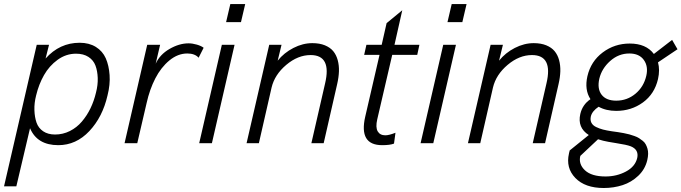

<svg xmlns="http://www.w3.org/2000/svg" viewBox="-39 -710 3379 952"><path d="M-19 213.9 143.1 -487.8H204.1L187 -419.9Q256.8 -498 356 -498Q402.8 -498 436.3 -477.3Q469.7 -456.5 485.4 -421.1Q501 -385.7 504.4 -338.1Q507.8 -290.5 494.1 -236.8Q469.7 -129.9 404.1 -60.1Q338.4 9.8 250 9.8Q145.5 9.8 109.9 -74.2L42 213.9ZM233.9 -43Q272.9 -43 307.4 -60.3Q341.8 -77.6 366.9 -107.2Q392.1 -136.7 409.7 -173.1Q427.2 -209.5 437 -251Q446.8 -288.6 445.6 -323.5Q444.3 -358.4 434.3 -385Q424.3 -411.6 399.7 -427.7Q375 -443.8 337.9 -443.8Q288.6 -443.8 246.8 -413.6Q205.1 -383.3 179.2 -337.6Q153.3 -292 140.1 -236.8Q130.4 -199.2 131.6 -164.1Q132.8 -128.9 142.1 -102.1Q151.4 -75.2 175 -59.1Q198.7 -43 233.9 -43Z M578.6 0 690.9 -487.8H754.9L732.9 -394Q753.4 -439.5 801.5 -467.3Q849.6 -495.1 896 -495.1Q915 -495.1 937 -488.8Q959 -482.4 970.7 -473.1L945.8 -423.8Q927.2 -444.8 889.6 -444.8Q842.8 -444.8 801 -410.4Q759.3 -376 731.2 -321.5Q703.1 -267.1 688 -199.2L641.6 0Z M1082 -600.1 1103 -689.9H1176.8L1155.8 -600.1ZM948.7 0 1061 -487.8H1124L1011.7 0Z M1183.6 0 1295.9 -487.8H1356.9L1337.9 -409.2Q1369.1 -448.2 1415.8 -472.2Q1462.4 -496.1 1509.8 -496.1Q1545.4 -496.1 1571.8 -485.4Q1598.1 -474.6 1613.3 -456.3Q1628.4 -438 1635.5 -411.9Q1642.6 -385.7 1641.6 -356.2Q1640.6 -326.7 1632.8 -293L1565.9 0H1504.9L1572.8 -295.9Q1606.4 -437 1501 -437Q1438 -437 1380.4 -388.4Q1322.8 -339.8 1307.6 -275.9L1244.6 0Z M1856 9.8Q1739.3 9.8 1772 -131.8L1842.8 -438H1766.6L1777.8 -487.8H1853.5L1877.9 -595.2L1955.6 -659.2L1917 -487.8H2040.5L2029.8 -438H1905.8L1831.5 -118.2Q1822.3 -78.6 1833.7 -58.8Q1845.2 -39.1 1871.6 -39.1Q1890.1 -39.1 1921.9 -51.8L1914.6 2Q1895 9.8 1856 9.8Z M2179.7 -600.1 2200.7 -689.9H2274.4L2253.4 -600.1ZM2046.4 0 2158.7 -487.8H2221.7L2109.4 0Z M2281.2 0 2393.6 -487.8H2454.6L2435.5 -409.2Q2466.8 -448.2 2513.4 -472.2Q2560.1 -496.1 2607.4 -496.1Q2643.1 -496.1 2669.4 -485.4Q2695.8 -474.6 2710.9 -456.3Q2726.1 -438 2733.2 -411.9Q2740.2 -385.7 2739.3 -356.2Q2738.3 -326.7 2730.5 -293L2663.6 0H2602.5L2670.4 -295.9Q2704.1 -437 2598.6 -437Q2535.6 -437 2478 -388.4Q2420.4 -339.8 2405.3 -275.9L2342.3 0Z M3320.3 -465.8 3223.6 -400.9Q3233.9 -363.3 3223.6 -317.9Q3206.5 -244.1 3148.9 -202.1Q3091.3 -160.2 3016.6 -160.2Q2966.3 -160.2 2929.2 -180.7Q2897 -159.2 2890.6 -132.8Q2886.7 -114.7 2893.3 -101.6Q2899.9 -88.4 2916.5 -80.3Q2933.1 -72.3 2950.9 -67.6Q2968.8 -63 2994.6 -59.1Q3012.7 -56.6 3024.7 -54.9Q3036.6 -53.2 3053.5 -50Q3070.3 -46.9 3081.5 -43.7Q3092.8 -40.5 3106.7 -35.6Q3120.6 -30.8 3129.6 -24.9Q3138.7 -19 3148.2 -11.5Q3157.7 -3.9 3162.8 5.9Q3168 15.6 3171.4 27.1Q3174.8 38.6 3174.6 53Q3174.3 67.4 3170.4 84Q3159.7 129.4 3125.7 161.6Q3091.8 193.8 3047.9 208Q3003.9 222.2 2954.6 222.2Q2861.8 222.2 2813.7 172.4Q2765.6 122.6 2782.2 50.8Q2782.2 49.8 2782.7 47.9Q2783.2 45.9 2784.2 42.5Q2785.2 39.1 2785.6 36.1L2880.4 -40.5Q2822.8 -77.1 2838.4 -145Q2849.1 -191.4 2888.7 -218.3Q2858.4 -264.6 2873.5 -332Q2890.6 -405.8 2949.5 -450Q3008.3 -494.1 3083.5 -494.1Q3164.6 -494.1 3203.1 -442.4L3293.5 -512.2ZM3165.5 -334Q3176.3 -380.9 3153.3 -412.8Q3130.4 -444.8 3081.5 -444.8Q3028.3 -444.8 2986.6 -407.7Q2944.8 -370.6 2932.6 -319.8Q2921.4 -269.5 2944.1 -240.2Q2966.8 -210.9 3016.6 -210.9Q3070.3 -210.9 3111.6 -245.1Q3152.8 -279.3 3165.5 -334ZM3120.6 73.2Q3129.4 32.2 3088.9 15.6Q3069.3 7.8 3015.1 -0.5Q2990.2 -4.4 2977.5 -6.8Q2952.1 -11.2 2926.3 -19.5L2838.4 63Q2828.6 103.5 2861.3 134.3Q2894 165 2963.4 165Q3018.6 165 3064.5 140.6Q3110.4 116.2 3120.6 73.2Z"/></svg>

Font: HK Grotesk Light Italic
Style: Regular
Weight: 300
Italic angle: -13°
Designer: Alfredo Marco Pradil and Stefan Peev
Foundry: Hanken Design Co.
Version: Version 1.000;PS 001.000;hotconv 1.0.88;makeotf.lib2.5.64775